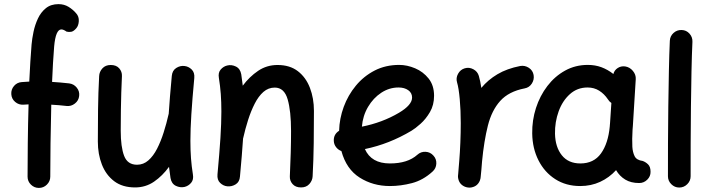

<svg xmlns="http://www.w3.org/2000/svg" viewBox="-20 -861 3462 938"><path d="M35.2 -400.9Q33.7 -423.8 48.6 -441.2Q63.5 -458.5 86.4 -460Q104.5 -461.4 123 -462.4Q125.5 -512.7 128.2 -559.1Q130.9 -605.5 134.3 -644Q136.7 -671.9 143.8 -705.8Q150.9 -739.7 165.3 -770.5Q179.7 -801.3 204.1 -821Q228.5 -840.8 265.6 -840.8Q293.5 -840.8 315.2 -827.4Q336.9 -814 352.1 -795.9Q366.2 -780.3 365 -757.8Q363.8 -735.4 352.5 -722.7Q339.8 -708 328.4 -705.8Q316.9 -703.6 305.2 -706.5Q290 -717.3 279.8 -717.3Q252 -717.3 244.6 -634.3Q241.7 -598.1 239 -554Q236.3 -509.8 234.4 -460.9Q273.9 -458.5 317.9 -453.6Q340.8 -450.7 355.2 -432.6Q369.6 -414.6 366.7 -392.1Q364.3 -369.6 345.9 -355.2Q327.6 -340.8 305.2 -343.3Q267.6 -347.7 230.5 -349.6Q228 -254.4 226.8 -161.1Q225.6 -67.9 225.6 2Q225.6 24.4 209.2 40.8Q192.9 57.1 169.9 57.1Q147.5 57.1 131.1 41Q114.7 24.9 114.7 2Q114.7 -68.4 115.7 -161.6Q116.7 -254.9 119.6 -351.1Q106.9 -350.6 94.7 -349.6Q71.8 -348.1 54.2 -363Q36.6 -377.9 35.2 -400.9Z M929.2 -480Q919.4 -375.5 914.8 -302.2Q910.2 -229 910.2 -172.9Q910.2 -126.5 913.1 -87.4Q916 -48.3 922.4 -8.8Q926.8 16.6 913.8 32Q900.9 47.4 881.8 52.2Q860.4 57.1 839.1 46.9Q817.9 36.6 813 8.8Q808.6 -19 805.7 -45.9Q773.9 -2 732.7 26.4Q691.4 54.7 640.1 54.7Q578.1 54.7 537.8 24.2Q497.6 -6.3 477.8 -57.1Q458 -107.9 458 -169.4Q458 -247.1 459 -327.1Q460 -407.2 464.4 -489.3Q465.3 -510.3 480.2 -526.9Q495.1 -543.5 521 -543.5Q548.3 -543.5 562.5 -527.1Q576.7 -510.7 575.7 -489.3Q573.7 -448.2 572.5 -408.7Q571.3 -369.1 570.6 -324.5Q569.8 -279.8 569.8 -222.2Q569.8 -143.1 586.4 -99.6Q603 -56.2 649.4 -56.2Q680.7 -56.2 704.8 -77.4Q729 -98.6 747.3 -134.3Q765.6 -169.9 779.5 -213.9Q793.5 -257.8 803.7 -303.2L804.2 -304.7Q806.6 -344.7 810.5 -390.6Q814.5 -436.5 819.3 -490.2Q821.8 -516.6 840.8 -528.8Q859.9 -541 880.9 -538.6Q900.9 -536.6 916.3 -521.7Q931.6 -506.8 929.2 -480Z M1042.5 -9.3Q1052.2 -113.8 1056.9 -187Q1061.5 -260.3 1061.5 -315.9Q1061.5 -362.8 1058.6 -401.9Q1055.7 -440.9 1049.3 -480.5Q1044.9 -505.9 1058.1 -521.2Q1071.3 -536.6 1089.8 -541Q1111.3 -546.4 1132.6 -535.9Q1153.8 -525.4 1158.7 -497.6Q1163.1 -469.2 1166 -442.4Q1198.7 -486.3 1241 -514.9Q1283.2 -543.5 1335.9 -543.5Q1396 -543.5 1435.3 -513.2Q1474.6 -482.9 1494.1 -431.9Q1513.7 -380.9 1513.7 -319.3Q1513.7 -241.7 1512.7 -161.6Q1511.7 -81.5 1507.3 0.5Q1506.3 21 1491.5 37.8Q1476.6 54.7 1450.7 54.7Q1423.8 54.7 1409.4 38.3Q1395 22 1396 0.5Q1398.9 -61.5 1400.4 -115.5Q1401.9 -169.4 1401.9 -220.7Q1401.9 -318.4 1385.3 -375.7Q1368.7 -433.1 1322.3 -433.1Q1291 -433.1 1266.8 -411.9Q1242.7 -390.6 1224.4 -354.7Q1206.1 -318.8 1192.1 -275.1Q1178.2 -231.4 1168 -186L1167.5 -184.6Q1165 -144.5 1161.1 -98.6Q1157.2 -52.7 1152.3 1.5Q1150.4 27.8 1131.3 39.6Q1112.3 51.3 1090.8 49.3Q1070.8 47.4 1055.4 32.5Q1040 17.6 1042.5 -9.3Z M2093.3 -22.9Q2046.9 19.5 1992.2 33.7Q1937.5 47.9 1884.8 47.9Q1802.2 47.9 1737.1 6.6Q1671.9 -34.7 1647.9 -123Q1632.8 -128.4 1622.3 -141.6Q1611.8 -154.8 1610.8 -171.9Q1608.9 -204.6 1636.7 -222.2Q1638.2 -281.7 1659.2 -338.9Q1680.2 -396 1718.5 -442.4Q1756.8 -488.8 1810.3 -516.4Q1863.8 -543.9 1930.2 -543.9Q1968.8 -543.9 2008.1 -527.3Q2047.4 -510.7 2074 -477.3Q2100.6 -443.8 2100.6 -393.1Q2100.6 -348.1 2080.6 -313.7Q2060.5 -279.3 2034.4 -256.1Q2008.3 -232.9 1990.2 -222.2Q1881.3 -157.2 1762.7 -132.8Q1793.9 -62.5 1884.8 -62.5Q1971.7 -62.5 2019 -105Q2036.1 -120.6 2059.1 -119.4Q2082 -118.2 2097.2 -101.1Q2112.8 -84.5 2111.6 -61.3Q2110.4 -38.1 2093.3 -22.9ZM1927.2 -433.6Q1881.8 -433.6 1842.8 -408Q1803.7 -382.3 1778.1 -338.9Q1752.4 -295.4 1748 -242.2Q1797.4 -252 1843 -269Q1888.7 -286.1 1929.2 -310.1Q1993.2 -348.1 1993.2 -384.3Q1993.2 -407.2 1974.4 -420.4Q1955.6 -433.6 1927.2 -433.6Z M2267.6 55.2Q2260.3 54.7 2253.4 51.8Q2252.9 51.8 2252.4 51.8Q2252 51.3 2251.5 51.3Q2224.6 40 2218.8 12.2Q2218.8 11.7 2218.8 11.2Q2218.3 10.7 2218.3 10.3Q2216.8 2.4 2217.8 -5.4Q2217.8 -7.8 2218.3 -9.8Q2219.7 -25.9 2220.9 -42Q2222.2 -58.1 2223.6 -74.7Q2227.1 -117.2 2229 -165Q2231 -212.9 2231 -259.8Q2231 -321.8 2226.1 -376.2Q2221.2 -430.7 2212.9 -458.5Q2206.5 -480 2217.8 -500.5Q2229 -521 2250.5 -527.3Q2272 -533.7 2292.5 -522.7Q2313 -511.7 2319.3 -490.2Q2326.7 -464.8 2331.5 -431.6Q2363.8 -470.7 2410.2 -498.3Q2456.5 -525.9 2521.5 -538.6Q2543.9 -542.5 2563.5 -529.8Q2583 -517.1 2586.9 -494.6Q2590.8 -472.2 2578.1 -452.6Q2565.4 -433.1 2543 -429.2Q2465.3 -414.1 2423.8 -367.9Q2382.3 -321.8 2363.5 -247.3Q2344.7 -172.9 2335 -72.3Q2332 -30.3 2328.1 5.4Q2327.6 12.7 2324.7 19.5Q2324.7 20 2324.7 20.5Q2324.2 21 2324.2 21.5Q2313 48.3 2285.2 54.2Q2284.7 54.2 2284.2 54.2Q2283.7 54.7 2283.2 54.7Q2275.4 56.2 2267.6 55.2Z M3102.5 33.2Q3062.5 33.2 3034.7 16.4Q3006.8 -0.5 2989.7 -29.8Q2956.5 6.8 2912.1 27.3Q2867.7 47.9 2814.5 47.9Q2745.1 47.9 2692.6 14.2Q2640.1 -19.5 2610.6 -77.9Q2581.1 -136.2 2580.1 -209Q2579.1 -273.4 2598.4 -333.3Q2617.7 -393.1 2654.1 -440.7Q2690.4 -488.3 2740.7 -516.1Q2791 -543.9 2851.6 -543.9Q2887.7 -543.9 2918.5 -532.5Q2949.2 -521 2976.6 -499.5Q2981.4 -518.1 2997.6 -528.6Q3013.7 -539.1 3033.7 -536.6Q3056.6 -533.2 3072 -514.6Q3087.4 -496.1 3085.9 -474.1L3071.8 -245.6Q3071.3 -236.3 3070.3 -227.1Q3068.8 -206.5 3068.6 -182.6Q3068.4 -158.7 3069.3 -143.6Q3070.8 -117.7 3080.3 -98.1Q3089.8 -78.6 3119.6 -74.7Q3133.8 -69.8 3146 -58.1Q3158.2 -46.4 3158.2 -22Q3158.7 0.5 3142.1 16.8Q3125.5 33.2 3102.5 33.2ZM2815.4 -62.5Q2880.9 -62.5 2916 -111.3Q2951.2 -160.2 2959 -243.7Q2959.5 -247.6 2959.5 -251Q2959.5 -253.9 2960 -256.3Q2960.4 -258.8 2960.4 -261.2L2966.8 -357.9Q2956.1 -365.2 2949.7 -376Q2932.1 -402.3 2907.2 -418Q2882.3 -433.6 2850.6 -433.6Q2800.3 -433.6 2764.2 -401.1Q2728 -368.7 2709.2 -316.9Q2690.4 -265.1 2691.4 -207.5Q2692.9 -142.1 2724.9 -102.3Q2756.8 -62.5 2815.4 -62.5Z M3310.1 -714.4Q3333 -713.9 3348.4 -696.8Q3363.8 -679.7 3362.8 -656.7Q3359.9 -594.7 3358.2 -512Q3356.4 -429.2 3355.5 -338.4Q3354.5 -247.6 3354.2 -159.7Q3354 -71.8 3354 0Q3354 22.5 3337.6 38.8Q3321.3 55.2 3298.3 55.2Q3275.9 55.2 3259.5 38.8Q3243.2 22.5 3243.2 0Q3243.2 -72.3 3243.4 -160.2Q3243.7 -248 3244.9 -339.4Q3246.1 -430.7 3247.8 -514.4Q3249.5 -598.1 3252.4 -661.6Q3253.4 -684.6 3270.5 -700Q3287.6 -715.3 3310.1 -714.4Z"/></svg>

Font: Mikhak SemiBold
Style: Regular
Weight: 600
Designer: Amin Abedi
Version: Version 3.3